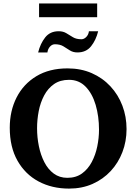

<svg xmlns="http://www.w3.org/2000/svg" viewBox="-20 -1087 796 1123"><path d="M720.2 -332Q720.2 -260.3 696 -197.3Q671.9 -134.3 627.4 -86.4Q583 -38.6 521.2 -11.2Q459.5 16.1 383.8 16.1Q284.2 16.1 205.8 -25.6Q127.4 -67.4 82.3 -147Q37.1 -226.6 37.1 -339.8Q37.1 -438.5 77.1 -517.1Q117.2 -595.7 192.9 -641.4Q268.6 -687 375 -687Q453.1 -687 516.6 -659.2Q580.1 -631.3 625.7 -582.3Q671.4 -533.2 695.8 -469Q720.2 -404.8 720.2 -332ZM559.1 -328.1Q559.1 -406.7 539.6 -473.1Q520 -539.6 481 -579.8Q441.9 -620.1 383.8 -620.1Q332 -620.1 296.1 -595.2Q260.3 -570.3 238.3 -528.8Q216.3 -487.3 206.5 -437.3Q196.8 -387.2 196.8 -336.9Q196.8 -283.7 207.3 -232.2Q217.8 -180.7 239.3 -138.7Q260.7 -96.7 294.4 -71.8Q328.1 -46.9 374 -46.9Q424.3 -46.9 459.5 -72.3Q494.6 -97.7 516.6 -139.2Q538.6 -180.7 548.8 -230.2Q559.1 -279.8 559.1 -328.1ZM554.2 -904.3Q541.5 -852.5 512.7 -816.4Q483.9 -780.3 433.1 -780.3Q407.2 -780.3 388.7 -792.2Q370.1 -804.2 350.6 -816.2Q331.1 -828.1 301.3 -828.1Q284.7 -828.1 272.2 -814.2Q259.8 -800.3 257.3 -780.3H203.1Q215.8 -832 244.4 -868.2Q272.9 -904.3 323.2 -904.3Q349.6 -904.3 368.4 -892.6Q387.2 -880.9 407 -869.1Q426.8 -857.4 456.1 -857.4Q471.7 -857.4 484.9 -871.1Q498 -884.8 500 -904.3ZM548.3 -986.3H208.5V-1066.9H548.3Z"/></svg>

Font: Charis
Style: Bold
Weight: 700
Designer: Walt Agee, Miriam Martin, Annie Olsen, Victor Gaultney, Lorna Priest, Alan Ward, Bob Hallissy, Martin Hosken, Sharon Cor
Foundry: SIL Global
Version: Version 7.000